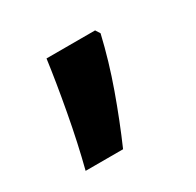

<svg xmlns="http://www.w3.org/2000/svg" viewBox="-71 -246 413 404"><g transform="rotate(-30 136.0 -44.0)"><path d="M199 -167 206 -156Q192 -96 170.5 -36Q149 24 125 79H34Q49 21 61.5 -47Q74 -115 81 -167Z"/></g></svg>

Font: Noto Sans Tamil UI SemiCondensed SemiBold
Style: Regular
Weight: 600
Width: 4
Designer: Jelle Bosma - Monotype Design Team
Foundry: Monotype Imaging Inc.
Version: Version 2.004; ttfautohint (v1.8.4.7-5d5b)